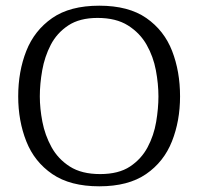

<svg xmlns="http://www.w3.org/2000/svg" viewBox="-20 -646 697 675"><path d="M329 9Q227 9 164 -34Q101 -77 72.5 -149Q44 -221 44 -307Q44 -395 72.5 -467Q101 -539 163.5 -582.5Q226 -626 329 -626Q432 -626 494.5 -582.5Q557 -539 585 -467Q613 -395 613 -307Q613 -221 584.5 -149Q556 -77 493.5 -34Q431 9 329 9ZM332 -34Q397 -34 437 -60.5Q477 -87 499 -128.5Q521 -170 529 -217.5Q537 -265 537 -307Q537 -351 528 -399Q519 -447 495.5 -488.5Q472 -530 430 -556.5Q388 -583 323 -583Q260 -583 220 -556.5Q180 -530 158.5 -488.5Q137 -447 128.5 -399Q120 -351 120 -307Q120 -265 129 -218Q138 -171 161 -129Q184 -87 225.5 -60.5Q267 -34 332 -34Z"/></svg>

Font: Manuale Light
Style: Regular
Weight: 300
Designer: Eduardo Tunni / Pablo Cosgaya
Foundry: Eduardo Tunni / Pablo Cosgaya
Version: Version 1.002